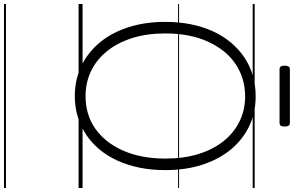

<svg xmlns="http://www.w3.org/2000/svg" viewBox="-276 -826 1477 965"><g transform="rotate(90 462.5 -343.5)"><path d="M464 19Q381 19 312.5 -13.5Q244 -46 194 -106Q144 -166 117 -250Q90 -334 90 -436Q90 -504 102 -564Q114 -624 137 -674.5Q160 -725 193.5 -765Q227 -805 268.5 -833Q310 -861 359.5 -875.5Q409 -890 464 -890Q546 -890 614 -857.5Q682 -825 731.5 -765Q781 -705 808 -621.5Q835 -538 835 -436Q835 -368 823 -308Q811 -248 788 -197Q765 -146 732 -106Q699 -66 657.5 -38.5Q616 -11 567.5 4Q519 19 464 19ZM464 -35Q509 -35 550 -47Q591 -59 626 -83.5Q661 -108 688.5 -142.5Q716 -177 736 -221.5Q756 -266 766.5 -320Q777 -374 777 -436Q777 -529 754 -603Q731 -677 688.5 -729.5Q646 -782 589 -809.5Q532 -837 464 -837Q418 -837 377 -824.5Q336 -812 300.5 -788Q265 -764 237.5 -729.5Q210 -695 189.5 -650.5Q169 -606 158.5 -552Q148 -498 148 -436Q148 -343 171.5 -269Q195 -195 237.5 -142.5Q280 -90 337.5 -62.5Q395 -35 464 -35ZM329 -1010Q318 -1010 314 -1016.5Q310 -1023 310 -1035Q310 -1048 314 -1055Q318 -1062 329 -1062H597Q608 -1062 612 -1055Q616 -1048 616 -1035Q616 -1023 612 -1016.5Q608 -1010 597 -1010ZM0 365H925V375H0ZM0 -20H925V0H0ZM0 -505H925V-500H0ZM0 -885H925V-875H0Z"/></g></svg>

Font: Playwrite GB S Guides
Style: Regular
Weight: 400
Designer: Veronika Burian, José Scaglione
Foundry: TypeTogether
Version: Version 1.003